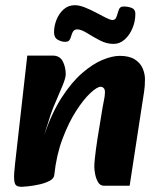

<svg xmlns="http://www.w3.org/2000/svg" viewBox="-20 -705 621 739"><path d="M381 10Q365 10 357 -4.5Q349 -19 346 -36Q343 -53 343 -62Q343 -76 345 -94Q347 -112 349.5 -132Q352 -152 355 -170L372 -274Q375 -294 379.5 -315.5Q384 -337 384 -350Q384 -361 379 -366Q374 -371 367 -371Q354 -371 328 -347Q302 -323 273 -278Q244 -233 220.5 -170.5Q197 -108 189 -32L150 -185Q180 -272 218 -330.5Q256 -389 296.5 -424Q337 -459 374.5 -474.5Q412 -490 441 -490Q477 -490 498.5 -476.5Q520 -463 529 -442Q538 -421 538 -400Q538 -373 534.5 -351Q531 -329 527 -303L479 10ZM64 14Q51 14 43.5 9.5Q36 5 34.5 -14Q33 -33 38 -75L85 -491H183Q210 -491 221.5 -469Q233 -447 233 -419Q233 -406 222 -378.5Q211 -351 197.5 -320.5Q184 -290 176 -267L150 -185L206 -191L189 -32Q188 -18 171 -9Q154 0 131 5Q108 10 89 12Q70 14 64 14ZM188 -581Q188 -605 197.5 -629Q207 -653 225 -669Q243 -685 268 -685Q285 -685 306.5 -676.5Q328 -668 349.5 -656.5Q371 -645 388 -636.5Q405 -628 413 -628Q423 -628 427 -637Q431 -646 435 -661Q438 -672 443 -676Q448 -680 456 -680Q473 -680 487 -674.5Q501 -669 501 -652Q501 -623 490 -596.5Q479 -570 460 -553Q441 -536 417 -536Q390 -536 363.5 -550Q337 -564 314.5 -578Q292 -592 277 -592Q270 -592 264.5 -587.5Q259 -583 254 -566Q251 -555 246.5 -549.5Q242 -544 230 -544Q217 -544 202.5 -552Q188 -560 188 -581Z"/></svg>

Font: Alkatra
Style: Regular
Weight: 400
Designer: Suman Bhandary
Version: Version 1.100;gftools[0.9.22]